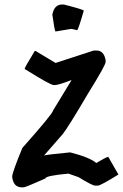

<svg xmlns="http://www.w3.org/2000/svg" viewBox="-20 -847 542 847"><path d="M393.1 -624H406.7Q437.5 -624 445.8 -583V-573.2Q445.8 -559.1 369.6 -436.5Q280.8 -285.2 256.3 -254.9L174.3 -161.1Q186.5 -165 289.6 -174.8Q376 -152.8 404.8 -127.9Q444.3 -151.9 457.5 -155.3L502.4 -77.1Q423.3 -28.3 412.6 -28.3H398.9Q387.2 -28.3 326.7 -65.4L281.7 -81.1Q180.2 -71.8 180.2 -59.6Q91.8 -20.5 84.5 -20.5H76.7Q38.6 -20.5 33.7 -67.4Q33.7 -85.4 78.6 -194.3Q213.4 -346.2 213.4 -358.4L295.4 -493.2H293.5Q237.8 -471.7 221.2 -471.7H217.3Q202.1 -471.7 90.3 -542H88.4Q88.4 -549.3 133.3 -622.1H137.2L225.1 -569.3ZM253.9 -827.1H261.7Q349.6 -804.7 349.6 -799.8Q324.7 -713.9 320.3 -713.9L294.9 -719.7L224.6 -708Q220.7 -712.9 210.9 -782.2Q219.2 -827.1 253.9 -827.1Z"/></svg>

Font: ww_drahtTSB
Style: Regular
Weight: 400
Designer: Dr. Wolfgang Wiebecke
Version: Version 1.06 May 21, 2010, initial release